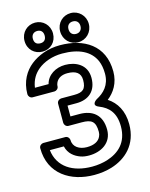

<svg xmlns="http://www.w3.org/2000/svg" viewBox="-136 -995 869 1114"><g transform="rotate(-15 298.0 -437.5)"><path d="M169 -544H87C94 -592 116 -624 144 -647C178 -675 231 -695 290 -695C390 -695 458 -662 487 -596C496 -574 501 -549 501 -518C501 -449 462 -411 416 -387C416 -387 372 -360 418 -342C474 -320 511 -280 511 -199C511 -101 454 -52 381 -29C354 -21 324 -16 290 -16C174 -16 89 -69 77 -172H161C171 -126 207 -102 238 -91C254 -85 272 -83 290 -83C360 -83 429 -120 429 -201C429 -290 375 -330 297 -330H243V-395H297C369 -395 419 -435 419 -515C419 -595 353 -627 290 -627C233 -627 182 -596 169 -544ZM208 -197C208 -208 198 -222 183 -222H51C40 -222 26 -212 26 -197C26 -41 150 34 290 34C328 34 363 29 396 19C483 -8 561 -75 561 -199C561 -278 528 -334 477 -367C518 -399 551 -448 551 -518C551 -676 434 -745 290 -745C219 -745 157 -721 113 -686C70 -652 35 -596 35 -519C35 -508 45 -494 60 -494H191C202 -494 216 -504 216 -519C216 -528 219 -535 222 -542C233 -563 255 -577 290 -577C341 -577 369 -558 369 -515C369 -461 348 -445 297 -445H218C207 -445 193 -435 193 -420V-305C193 -294 203 -280 218 -280H297C356 -280 379 -264 379 -201C379 -191 377 -182 373 -174C362 -149 335 -133 290 -133C245 -133 208 -156 208 -197ZM185 -785C162 -785 149 -797 149 -822C149 -846 164 -859 185 -859C206 -859 220 -846 220 -822C220 -797 206 -785 185 -785ZM185 -735C233 -735 270 -771 270 -822C270 -872 232 -909 185 -909C138 -909 99 -873 99 -822C99 -770 137 -735 185 -735ZM399 -784C378 -784 363 -797 363 -822C363 -846 378 -859 399 -859C420 -859 435 -846 435 -822C435 -797 419 -784 399 -784ZM399 -734C447 -734 485 -772 485 -822C485 -872 446 -909 399 -909C352 -909 313 -873 313 -822C313 -771 351 -734 399 -734Z"/></g></svg>

Font: Asimov
Style: NarOu
Weight: 500
Designer: Google
Version: Version 2.000980; 2014